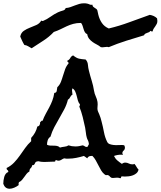

<svg xmlns="http://www.w3.org/2000/svg" viewBox="-115 -1117 990 1184"><path d="M739.3 -71.3Q736.3 -57.6 727.1 -49.3Q717.8 -41 705.1 -36.1Q692.4 -31.2 679.2 -29.8Q666 -28.3 655.3 -28.3Q650.4 -28.3 646 -28.8Q641.6 -29.3 636.7 -29.3Q631.8 -29.3 631.8 -24.4Q631.8 -19.5 627 -17.6Q622.1 -19.5 617.2 -20.5Q612.3 -21.5 607.4 -21.5Q600.6 -21.5 594.2 -20.5Q587.9 -19.5 582 -19.5Q574.2 -19.5 570.8 -21.5Q567.4 -23.4 564.9 -25.9Q562.5 -28.3 560.1 -31.2Q557.6 -34.2 552.7 -36.1Q545.9 -39.1 541.5 -37.1Q537.1 -35.2 528.3 -43Q516.6 -52.7 508.3 -66.9Q500 -81.1 492.2 -96.7Q484.4 -112.3 475.6 -127.9Q466.8 -143.6 455.1 -155.3H447.3Q429.7 -155.3 422.9 -140.6Q418 -143.6 413.1 -147.9Q408.2 -152.3 402.3 -155.3Q379.9 -148.4 355.5 -143.6Q331.1 -138.7 306.6 -138.7H293Q287.1 -138.7 280.3 -140.6Q270.5 -136.7 262.7 -131.3Q254.9 -126 245.1 -126Q239.3 -126 231.4 -129.9Q225.6 -129.9 226.1 -125Q226.6 -120.1 219.7 -120.1H210.9Q197.3 -120.1 184.1 -119.1Q170.9 -118.2 157.2 -118.2Q138.7 -118.2 119.1 -123Q114.3 -120.1 108.4 -120.1Q104.5 -118.2 102.5 -113.8Q100.6 -109.4 98.6 -106Q96.7 -102.5 93.3 -100.1Q89.8 -97.7 84 -98.6Q82 -86.9 74.2 -80.1Q66.4 -73.2 66.4 -59.6Q55.7 -53.7 48.8 -44.9Q42 -36.1 35.2 -26.4Q28.3 -16.6 21 -7.8Q13.7 1 2.9 5.9Q-2 11.7 0 24.4Q-10.7 33.2 -26.4 40Q-42 46.9 -55.7 46.9Q-84 46.9 -94.7 16.6Q-94.7 6.8 -93.3 -4.4Q-91.8 -15.6 -88.9 -25.9Q-85.9 -36.1 -80.1 -44.4Q-74.2 -52.7 -63.5 -56.6Q-63.5 -65.4 -69.3 -68.8Q-75.2 -72.3 -74.2 -81.1Q-47.9 -93.8 -28.3 -114.3Q-8.8 -134.8 7.3 -157.7Q23.4 -180.7 40 -204.1Q56.6 -227.5 77.1 -246.1V-266.6Q106.4 -297.9 115.2 -336.9Q126 -338.9 129.4 -346.7Q132.8 -354.5 132.8 -365.2Q137.7 -365.2 139.2 -369.6Q140.6 -374 147.5 -372.1Q156.2 -395.5 167 -415Q177.7 -434.6 188.5 -454.6Q199.2 -474.6 207.5 -496.1Q215.8 -517.6 219.7 -543.9Q233.4 -544.9 234.9 -557.1Q236.3 -569.3 238.3 -579.1Q252.9 -592.8 260.3 -611.3Q267.6 -629.9 273.4 -649.9Q279.3 -669.9 286.6 -689.9Q293.9 -710 307.6 -725.6V-728.5Q307.6 -733.4 303.7 -734.9Q299.8 -736.3 299.8 -741.2Q300.8 -742.2 300.8 -743.2Q312.5 -748 318.4 -759.3Q324.2 -770.5 335.9 -775.4Q356.4 -758.8 372.1 -755.4Q387.7 -752 413.1 -750Q425.8 -736.3 427.2 -717.3Q428.7 -698.2 433.6 -679.7Q441.4 -648.4 450.7 -618.7Q460 -588.9 464.8 -557.6Q467.8 -539.1 475.6 -522.5Q483.4 -505.9 486.3 -488.3Q488.3 -474.6 486.3 -457.5Q484.4 -440.4 490.2 -427.7L497.1 -412.1Q502 -401.4 505.4 -389.6Q508.8 -377.9 511.7 -366.2Q519.5 -336.9 525.9 -303.2Q532.2 -269.5 545.9 -242.2Q550.8 -232.4 561 -228.5Q571.3 -224.6 584 -223.1Q596.7 -221.7 608.9 -222.2Q621.1 -222.7 629.9 -222.7H639.6Q645.5 -222.7 651.4 -220.7Q655.3 -212.9 655.3 -207Q655.3 -195.3 647.5 -188.5Q639.6 -181.6 639.6 -172.9Q639.6 -168 643.6 -162.1Q639.6 -163.1 631.8 -163.1Q609.4 -163.1 587.9 -155.3Q595.7 -138.7 608.9 -127.4Q622.1 -116.2 636.7 -106.4Q646.5 -114.3 657.2 -114.3Q668.9 -114.3 679.2 -108.9Q689.5 -103.5 701.2 -103.5Q710 -103.5 713.9 -106.4Q721.7 -97.7 726.6 -88.4Q731.4 -79.1 739.3 -71.3ZM433.6 -227.5Q431.6 -244.1 427.2 -251.5Q422.9 -258.8 419.9 -269.5Q416 -283.2 414.6 -298.8Q413.1 -314.5 410.2 -329.1Q403.3 -362.3 395 -395.5Q386.7 -428.7 374 -460Q377.9 -465.8 377.9 -470.7V-473.6Q369.1 -483.4 365.2 -497.6Q361.3 -511.7 357.9 -525.9Q354.5 -540 349.1 -552.2Q343.8 -564.5 332 -572.3Q329.1 -566.4 329.1 -558.6Q329.1 -551.8 330.6 -545.9Q332 -540 332 -533.2Q322.3 -528.3 317.9 -518.1Q313.5 -507.8 303.7 -502Q295.9 -470.7 281.2 -442.9Q266.6 -415 250.5 -387.7Q234.4 -360.4 219.7 -332.5Q205.1 -304.7 196.3 -274.4Q183.6 -265.6 179.2 -252Q174.8 -238.3 174.8 -224.6Q183.6 -219.7 194.8 -219.2Q206.1 -218.8 216.8 -218.8Q227.5 -218.8 237.3 -216.8Q247.1 -214.8 254.9 -207Q267.6 -210.9 282.7 -212.4Q297.9 -213.9 307.6 -220.7Q327.1 -213.9 349.6 -213.9Q361.3 -213.9 372.6 -215.8Q383.8 -217.8 394.5 -220.7Q403.3 -218.8 408.2 -214.4Q413.1 -210 422.9 -210.9Q427.7 -214.8 428.7 -219.2Q429.7 -223.6 433.6 -227.5ZM855.5 -988.3Q855.5 -977.5 851.6 -969.7Q847.7 -961.9 842.8 -955.1Q837.9 -948.2 833 -940.9Q828.1 -933.6 826.2 -923.8L823.2 -922.9Q819.3 -922.9 816.9 -924.3Q814.5 -925.8 811.5 -926.8Q809.6 -920.9 803.7 -918.5Q797.9 -916 792 -914.1Q786.1 -912.1 780.8 -909.2Q775.4 -906.2 773.4 -899.4Q717.8 -882.8 663.6 -865.7Q609.4 -848.6 555.7 -826.2Q549.8 -828.1 545.9 -828.1Q538.1 -828.1 531.2 -826.7Q524.4 -825.2 516.6 -825.2Q510.7 -825.2 506.8 -826.2Q495.1 -835.9 481.4 -842.8Q467.8 -849.6 456.1 -857.9Q444.3 -866.2 435.1 -877.4Q425.8 -888.7 422.9 -906.2Q413.1 -910.2 408.2 -918.9Q403.3 -927.7 400.4 -938Q397.5 -948.2 394 -958.5Q390.6 -968.8 384.8 -975.6Q357.4 -975.6 336.4 -969.7Q315.4 -963.9 296.4 -955.1Q277.3 -946.3 258.8 -937Q240.2 -927.7 216.8 -919.9Q187.5 -888.7 151.4 -865.7Q115.2 -842.8 80.1 -819.3Q67.4 -826.2 58.1 -832Q48.8 -837.9 35.2 -839.8Q27.3 -852.5 21.5 -865.2Q15.6 -877.9 9.8 -891.6Q14.6 -915 31.7 -926.8Q48.8 -938.5 69.3 -946.3Q89.8 -954.1 109.4 -962.9Q128.9 -971.7 139.6 -990.2Q143.6 -987.3 149.4 -987.3Q174.8 -998 196.3 -1013.7Q217.8 -1029.3 242.2 -1041Q250 -1044.9 258.3 -1047.4Q266.6 -1049.8 275.4 -1052.7Q287.1 -1056.6 290 -1067.4Q305.7 -1068.4 319.3 -1073.2Q333 -1078.1 346.7 -1083.5Q360.4 -1088.9 374 -1092.8Q387.7 -1096.7 403.3 -1096.7Q409.2 -1096.7 413.6 -1096.2Q418 -1095.7 422.9 -1094.7Q431.6 -1092.8 438 -1089.4Q444.3 -1085.9 455.1 -1087.9Q455.1 -1080.1 459.5 -1075.7Q463.9 -1071.3 469.2 -1068.4Q474.6 -1065.4 479 -1062Q483.4 -1058.6 485.4 -1052.7Q487.3 -1046.9 488.3 -1039.6Q489.3 -1032.2 491.2 -1026.4Q498 -998 513.2 -975.6Q528.3 -953.1 555.7 -941.4Q621.1 -957 683.1 -980Q745.1 -1002.9 808.6 -1025.4Q821.3 -1023.4 833 -1018.1Q844.7 -1012.7 853.5 -1003.9Q855.5 -994.1 855.5 -988.3Z"/></svg>

Font: RockSalt
Style: Regular
Weight: 400
Designer: Squid
Foundry: Font Diner, Inc DBA Sideshow
Version: Version 1.000